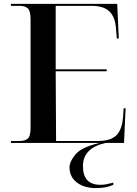

<svg xmlns="http://www.w3.org/2000/svg" viewBox="-20 -734 706 986"><path d="M36 0H617L625 -178H615L612 -134Q607 -68 577.5 -39Q548 -10 483 -10H268L266 -368H528V-378H266V-704H449Q511 -704 540.5 -676.5Q570 -649 575 -594L580 -536H590L582 -714H36V-704H81Q109 -704 123 -691Q137 -678 137 -633V-78Q137 -34 122.5 -22Q108 -10 81 -10H36ZM474 232Q526 232 562 215V204Q542 209 527.5 212Q513 215 495 215Q406 215 406 119Q406 26 522 0H491Q398 22 367.5 59Q337 96 337 125Q337 174 374.5 203Q412 232 474 232Z"/></svg>

Font: Noto Serif Display Semi
Style: Regular
Weight: 600
Designer: Monotype Design Team
Foundry: Monotype Imaging Inc.
Version: Version 1.900